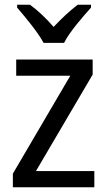

<svg xmlns="http://www.w3.org/2000/svg" viewBox="-20 -786 449 806"><path d="M163 -606H249C271 -651 327 -715 362 -754V-766H306C271 -739 241 -711 205 -673C174 -709 138 -743 106 -766H52V-754C87 -713 139 -651 163 -606ZM376 0V-68H131L369 -473V-536H48V-468H275L34 -57V0Z"/></svg>

Font: Noto Sans Devanagari SemiCondensed
Style: Regular
Weight: 400
Width: 4
Designer: Jelle Bosma - Monotype Design Team
Foundry: Monotype Imaging Inc.
Version: Version 2.004